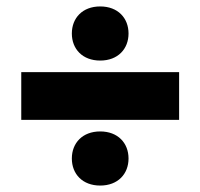

<svg xmlns="http://www.w3.org/2000/svg" viewBox="-20 -632 622 596"><path d="M291 -56C346 -56 379 -92 379 -140C379 -188 346 -224 291 -224C236 -224 203 -188 203 -140C203 -92 236 -56 291 -56ZM536 -260V-408H46V-260ZM291 -444C346 -444 379 -480 379 -528C379 -576 346 -612 291 -612C236 -612 203 -576 203 -528C203 -480 236 -444 291 -444Z"/></svg>

Font: Gantari Black
Style: Regular
Weight: 900
Designer: Anugrah Pasau
Foundry: Lafontype
Version: Version 1.000